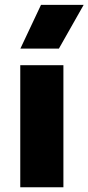

<svg xmlns="http://www.w3.org/2000/svg" viewBox="-20 -790 373 810"><path d="M65.5 0V-515H247.5V0ZM66 -585 153 -769.5H333L228.5 -585Z"/></svg>

Font: Geologica Roman ExtraBold
Style: Regular
Weight: 800
Designer: Sindre Bremnes, Frode Helland
Foundry: Monokrom Skriftforlag AS
Version: Version 1.010;gftools[0.9.28]